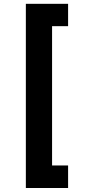

<svg xmlns="http://www.w3.org/2000/svg" viewBox="-20 -818 452 990"><path d="M113.3 151.4V-798.3H331.1V-683.1H248.5V35.2H331.1V151.4Z"/></svg>

Font: Comme ExtraBold
Style: Regular
Weight: 800
Version: Version 1.000;gftools[0.9.27]